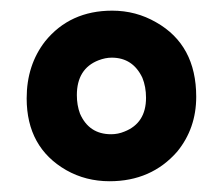

<svg xmlns="http://www.w3.org/2000/svg" viewBox="-20 -756 412 355"><path d="M187.5 -736.3Q109.4 -736.3 63.5 -679.7Q29.3 -635.7 29.3 -574.2Q29.3 -483.4 102.5 -441.4Q138.7 -420.9 182.6 -420.9Q259.8 -420.9 307.6 -475.6Q342.8 -518.6 342.8 -577.1Q342.8 -672.9 268.6 -714.8Q231.4 -736.3 187.5 -736.3ZM185.5 -507.8Q144.5 -507.8 127.9 -545.9Q122.1 -561.5 122.1 -580.1Q122.1 -628.9 162.1 -644.5Q174.8 -649.4 186.5 -649.4Q225.6 -649.4 243.2 -612.3Q250 -595.7 250 -575.2Q250 -528.3 210 -512.7Q198.2 -507.8 185.5 -507.8Z"/></svg>

Font: Yaldevi Colombo
Style: Bold
Weight: 700
Designer: Sol Matas, Denzil Rajitha, Kosala Senevirathne and Pathum Egodawatta
Foundry: Mooniak
Version: Version 1.020 ; ttfautohint (v1.6)